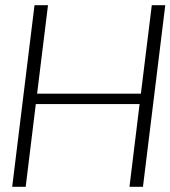

<svg xmlns="http://www.w3.org/2000/svg" viewBox="-20 -720 657 740"><path d="M531 0H479L518 -319H118L79 0H27L113 -700H165L123 -359H523L565 -700H617Z"/></svg>

Font: Kulim Park ExtraLight
Style: Italic
Weight: 275
Italic angle: -8°
Designer: Noponies / Dale Sattler
Foundry: Noponies
Version: Version 1.000; ttfautohint (v1.8.3)